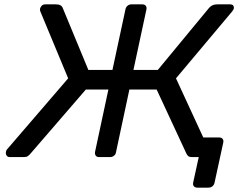

<svg xmlns="http://www.w3.org/2000/svg" viewBox="-20 -720 1102 880"><path d="M884.1 140Q873.9 140 868.6 133.6Q863.3 127.3 865.3 117.1L890.9 0H868.1L836.7 -90H983.8Q994.8 -90 1000.1 -83.6Q1005.4 -77.2 1003.4 -67.1L963.4 117.1Q961.4 127.3 953.9 133.6Q946.4 140 935.4 140ZM1034.9 -700Q1045.5 -700 1049.4 -693.9Q1053.2 -687.8 1051.2 -679.6Q1050.1 -675.1 1043.6 -667L786.6 -360.9L937.2 -34.6Q939.2 -29.6 937.2 -23.6Q935.4 -13.8 927.4 -6.9Q919.4 0 909.6 0H858.9Q847.9 0 842.8 -4.6Q837.8 -9.2 834.9 -14.9L698 -309.6H573L511.6 -22.1Q510.4 -12.6 502.5 -6.3Q494.6 0 484.4 0H434.1Q423.9 0 419.1 -6.3Q414.2 -12.6 415.4 -22.9L476.8 -309.6H373.4L118.9 -14.9Q114.1 -9.2 107.7 -4.6Q101.2 0 90.2 0H25.3Q15.4 0 10.4 -6.9Q5.4 -13.8 7.3 -23.6Q8.3 -26.4 8.9 -29.5Q9.6 -32.6 11.6 -34.6L292.4 -360.9L165.1 -667Q162.3 -674.4 163.4 -679.6Q165.4 -687.8 171.3 -693.9Q177.2 -700 187.8 -700H236.3Q249.2 -700 256.8 -695.8Q264.4 -691.7 267.4 -683.7L384.9 -399.6H495.4L555 -677.1Q557 -687.3 564.5 -693.6Q571.9 -700 582.1 -700H632.4Q642.6 -700 647.9 -693.6Q653.2 -687.3 651.2 -677.1L591.6 -399.6H703.4L938.1 -683.7Q944.9 -691.7 953.8 -695.8Q962.8 -700 975.6 -700Z"/></svg>

Font: Rubik Light
Style: Italic
Weight: 300
Italic angle: -12°
Designer: Hubert and Fischer
Foundry: Hubert and Fischer
Version: Version 2.300;gftools[0.9.30]